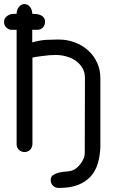

<svg xmlns="http://www.w3.org/2000/svg" viewBox="-20 -751 583 947"><path d="M38 -604Q23 -604 11.5 -615Q0 -626 0 -643Q0 -659 11.5 -669Q23 -679 38 -682L62 -683Q62 -703 73.5 -717Q85 -731 101 -731Q117 -731 128 -717Q139 -703 139 -683Q150 -683 161.5 -681.5Q173 -680 182 -675.5Q191 -671 196.5 -663.5Q202 -656 202 -643Q202 -626 191 -615Q180 -604 164 -604H139V-542Q178 -553 209.5 -554.5Q241 -556 262 -556H270Q311 -556 348.5 -542Q386 -528 414 -503Q442 -478 458.5 -443Q475 -408 475 -366V-24Q473 20 462 56.5Q451 93 427 119.5Q403 146 365 161Q327 176 270 176Q253 176 241.5 165Q230 154 230 137Q230 120 242.5 112Q255 104 272 100Q289 96 307 95Q325 94 336 90Q348 86 359.5 76Q371 66 379.5 54Q388 42 393 29.5Q398 17 398 6L399 -366Q399 -395 386 -416.5Q373 -438 352.5 -452Q332 -466 306 -473Q280 -480 253 -480Q238 -480 222 -478.5Q206 -477 190.5 -475Q175 -473 162 -471Q149 -469 140 -467V-40Q140 -35 137.5 -27.5Q135 -20 131 -15L126 -10Q115 -1 101 -1Q85 -1 73.5 -12Q62 -23 62 -39V-604Z"/></svg>

Font: VDS Compensated
Style: Light
Weight: 300
Designer: artmaker
Foundry: artmaker
Version: Version 1.000 2012 initial release